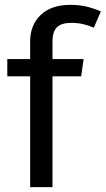

<svg xmlns="http://www.w3.org/2000/svg" viewBox="-20 -770 435 790"><path d="M196 -600V-527H324L314 -456H196V0H104V-456H10V-527H104V-599Q104 -667 147.5 -708.5Q191 -750 269 -750Q305 -750 333.5 -743.5Q362 -737 395 -723L366 -656Q321 -676 274 -676Q232 -676 214 -657.5Q196 -639 196 -600Z"/></svg>

Font: FiraGOUPP
Style: Medium
Weight: 400
Designer: bBox Type
Foundry: bBox Type GmbH
Version: Version 1.001